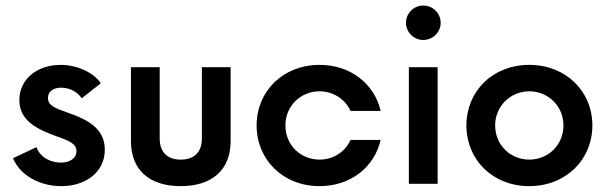

<svg xmlns="http://www.w3.org/2000/svg" viewBox="-20 -649 2144 678"><path d="M196.3 8.3C283.7 8.3 350.1 -42 350.1 -120.1C350.1 -194.8 291 -226.6 216.8 -252C174.3 -267.1 149.4 -276.4 149.4 -302.7C149.4 -325.7 167 -339.4 196.3 -339.4C230 -339.4 256.8 -320.8 268.6 -301.8L335.9 -355C313.5 -390.1 255.4 -419.9 194.3 -419.9C112.3 -419.9 48.3 -370.6 48.3 -295.4C48.3 -221.2 114.3 -191.4 180.2 -167.5C228 -150.9 250 -140.1 250 -115.2C250 -88.9 224.6 -74.7 195.3 -74.7C159.7 -74.7 121.6 -92.8 108.9 -129.4L25.9 -90.3C50.8 -29.8 120.6 8.3 196.3 8.3Z M618.2 8.3C728 8.3 794.4 -48.3 794.4 -150.9V-411.6H692.9V-160.6C692.9 -107.4 661.6 -85.4 618.2 -85.4C575.2 -85.4 543.9 -107.4 543.9 -160.6V-411.6H442.4V-150.9C442.4 -48.3 507.8 8.3 618.2 8.3Z M1108.4 8.3C1219.2 8.3 1302.2 -59.6 1324.2 -154.8H1217.8C1199.2 -113.3 1157.7 -85.4 1108.4 -85.4C1040.5 -85.4 987.8 -137.7 987.8 -206.1C987.8 -273.9 1040.5 -326.2 1108.4 -326.7C1157.7 -326.2 1199.2 -298.3 1217.8 -257.3H1324.2C1302.2 -352.1 1219.2 -419.9 1108.4 -419.9C979.5 -419.9 886.2 -327.1 886.2 -206.1C886.2 -85 979.5 8.3 1108.4 8.3Z M1474.6 -507.8C1508.3 -507.8 1536.1 -535.2 1536.1 -568.4C1536.1 -602.5 1508.3 -629.4 1474.6 -629.4C1441.4 -629.4 1413.6 -602.5 1413.6 -568.4C1413.6 -535.2 1441.4 -507.8 1474.6 -507.8ZM1423.8 0H1525.4V-411.6H1423.8Z M1849.1 8.3C1978 8.3 2071.8 -85 2071.8 -206.1C2071.8 -327.1 1978 -419.9 1849.1 -419.9C1719.7 -419.9 1627 -327.1 1627 -206.1C1627 -85 1719.7 8.3 1849.1 8.3ZM1849.1 -85.4C1781.2 -85.4 1728.5 -138.2 1728.5 -206.1C1728.5 -273.4 1781.2 -326.2 1849.1 -326.7C1917 -326.2 1969.7 -273.4 1969.7 -206.1C1969.7 -138.2 1917 -85.4 1849.1 -85.4Z"/></svg>

Font: Now SemiBold
Style: Regular
Weight: 600
Designer: Alfredo Marco Pradil
Foundry: Alfredo Marco Pradil
Version: Version 1.200;hotconv 1.0.109;makeotfexe 2.5.65596